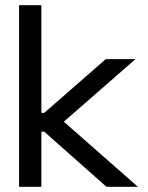

<svg xmlns="http://www.w3.org/2000/svg" viewBox="-20 -720 572 740"><path d="M53.5 0H139.5V-212.5H150.5L390.5 0H511.5L226 -251L502 -492H387.5L150.5 -285H139.5V-700H53.5Z"/></svg>

Font: MCL Standard
Style: Regular
Weight: 400
Designer: Květoslav Bartoš
Foundry: Florian Karsten
Version: Version 1.001;Glyphs 3.2.3 (3260)